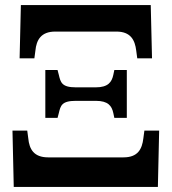

<svg xmlns="http://www.w3.org/2000/svg" viewBox="-20 -734 674 754"><path d="M57 -505H115L119 -535C123 -577 141 -610 197 -610H437C493 -610 510 -577 515 -535L519 -505H577L572 -714H62ZM158 -271H206L211 -290C218 -319 222 -338 278 -338H356C405 -338 419 -318 425 -290L429 -271H478V-459H429L425 -440C419 -412 405 -391 356 -391H278C222 -391 218 -411 211 -440L206 -459H158ZM34 0H600L605 -221H547L543 -191C538 -148 521 -116 465 -116H169C113 -116 95 -148 91 -191L87 -221H29Z"/></svg>

Font: Noto Serif SemiCondensed
Style: Bold
Weight: 700
Width: 4
Designer: Monotype Design Team
Foundry: Monotype Imaging Inc.
Version: Version 2.015